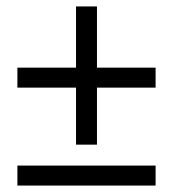

<svg xmlns="http://www.w3.org/2000/svg" viewBox="-20 -576 537 596"><path d="M216 -127V-304H34V-366H216V-556H281V-366H463V-304H281V-127ZM34 0V-62H463V0Z"/></svg>

Font: Pinyin1712
Style: Regular
Weight: 400
Version: Version 1